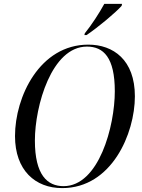

<svg xmlns="http://www.w3.org/2000/svg" viewBox="-20 -954 730 985"><path d="M415 -783 413 -774H424C483 -814 572 -888 604 -924L606 -934H515C489 -886 449 -825 415 -783ZM299 11C553 11 672 -269 672 -460C672 -647 561 -725 433 -725C184 -725 57 -458 57 -256C57 -80 161 11 299 11ZM306 1C223 1 159 -56 159 -233C159 -411 245 -715 426 -715C511 -715 569 -659 569 -486C569 -306 487 1 306 1Z"/></svg>

Font: Noto Serif Display SemiCondensed
Style: Italic
Weight: 400
Width: 4
Italic angle: -12°
Designer: Monotype Design Team
Foundry: Monotype Imaging Inc.
Version: Version 2.009